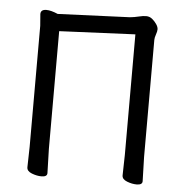

<svg xmlns="http://www.w3.org/2000/svg" viewBox="-52 -771 804 834"><g transform="rotate(5 349.5 -353.5)"><path d="M159 13Q139 13 117 4.5Q95 -4 95 -21L97 -110V-638L93 -689Q93 -709 118 -709Q138 -709 168 -696L482 -709Q502 -711 520 -715.5Q538 -720 552 -720Q567 -720 578.5 -710.5Q590 -701 598 -689Q606 -677 606 -667Q606 -658 601 -644Q596 -630 596 -620V-110L599 -4Q599 12 574 12Q554 12 532 3.5Q510 -5 510 -22L512 -111V-637L181 -622V-109L184 -3Q184 13 159 13Z"/></g></svg>

Font: ToneOZ-Pinyin-WenKai-Medium
Style: Medium
Weight: 700
Designer: Fontworks Inc.
Foundry: ToneOZ
Version: Version 0.240331